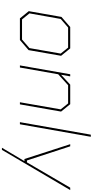

<svg xmlns="http://www.w3.org/2000/svg" viewBox="496 -1273 964 1996"><g transform="rotate(90 978.0 -275.0)"><path d="M171 0 96 -92 156 -432 261 -523H483L560 -428L501 -90L396 0ZM182 -22H391L480 -99L537 -424L475 -501H266L177 -424L119 -99Z M660 0 752 -523H774L757 -428L860 -523H1063L1140 -428L1065 0H1043L1117 -424L1055 -501H866L752 -398L682 0Z M1250 0 1380 -737H1402L1272 0Z M1516 187 1655 -47H1633L1479 -523H1501L1648 -73H1668L1931 -523H1956L1538 187Z"/></g></svg>

Font: Tomorrow Thin
Style: Italic
Weight: 250
Italic angle: -10°
Designer: Tony de Marco, Monica Rizzolli
Foundry: Just in Type
Version: Version 2.002